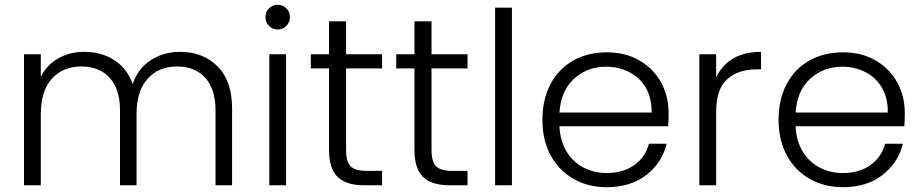

<svg xmlns="http://www.w3.org/2000/svg" viewBox="-20 -772 3838 800"><path d="M947 -320V0H878V-312Q878 -401 835 -448Q792 -495 718 -495Q641 -495 595 -444Q549 -393 549 -296V0H480V-312Q480 -401 437 -448Q394 -495 319 -495Q242 -495 196 -444Q150 -393 150 -296V0H80V-546H150V-452Q176 -503 224 -529.5Q272 -556 331 -556Q402 -556 455.5 -522Q509 -488 533 -422Q555 -487 608.5 -521.5Q662 -556 730 -556Q826 -556 886.5 -495.5Q947 -435 947 -320Z M1086 -701Q1086 -723 1101 -737.5Q1116 -752 1137 -752Q1158 -752 1173 -737.5Q1188 -723 1188 -701Q1188 -679 1173 -664Q1158 -649 1137 -649Q1116 -649 1101 -664Q1086 -679 1086 -701ZM1172 -546V0H1102V-546Z M1422 -487V-148Q1422 -98 1441 -79Q1460 -60 1508 -60H1572V0H1497Q1423 0 1387 -34.5Q1351 -69 1351 -148V-487H1275V-546H1351V-683H1422V-546H1572V-487Z M1778 -487V-148Q1778 -98 1797 -79Q1816 -60 1864 -60H1928V0H1853Q1779 0 1743 -34.5Q1707 -69 1707 -148V-487H1631V-546H1707V-683H1778V-546H1928V-487Z M2113 -740V0H2043V-740Z M2764 -246H2311Q2314 -184 2341 -140Q2368 -96 2412 -73.5Q2456 -51 2508 -51Q2576 -51 2622.5 -84Q2669 -117 2684 -173H2758Q2738 -93 2672.5 -42.5Q2607 8 2508 8Q2431 8 2370 -26.5Q2309 -61 2274.5 -124.5Q2240 -188 2240 -273Q2240 -358 2274 -422Q2308 -486 2369 -520Q2430 -554 2508 -554Q2586 -554 2644.5 -520Q2703 -486 2734.5 -428.5Q2766 -371 2766 -301Q2766 -265 2764 -246ZM2695 -303Q2696 -364 2670.5 -407Q2645 -450 2601 -472Q2557 -494 2505 -494Q2427 -494 2372 -444Q2317 -394 2311 -303Z M2964 -449Q2987 -500 3034.5 -528Q3082 -556 3151 -556V-483H3132Q3056 -483 3010 -442Q2964 -401 2964 -305V0H2894V-546H2964Z M3748 -246H3295Q3298 -184 3325 -140Q3352 -96 3396 -73.5Q3440 -51 3492 -51Q3560 -51 3606.5 -84Q3653 -117 3668 -173H3742Q3722 -93 3656.5 -42.5Q3591 8 3492 8Q3415 8 3354 -26.5Q3293 -61 3258.5 -124.5Q3224 -188 3224 -273Q3224 -358 3258 -422Q3292 -486 3353 -520Q3414 -554 3492 -554Q3570 -554 3628.5 -520Q3687 -486 3718.5 -428.5Q3750 -371 3750 -301Q3750 -265 3748 -246ZM3679 -303Q3680 -364 3654.5 -407Q3629 -450 3585 -472Q3541 -494 3489 -494Q3411 -494 3356 -444Q3301 -394 3295 -303Z"/></svg>

Font: Poppins-tnum Light
Style: Regular
Weight: 300
Designer: Ninad Kale (Devanagari), Jonny Pinhorn (Latin)
Foundry: Indian Type Foundry
Version: Version 4.004